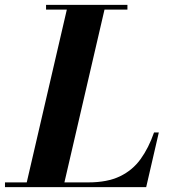

<svg xmlns="http://www.w3.org/2000/svg" viewBox="-68 -770 703 790"><path d="M37.5 0 211.5 -750H366.5L192.5 0ZM-47.5 0V-19.5H295Q373.5 -19.5 425.5 -44.5Q477.5 -69.5 510.6 -115.5Q543.8 -161.5 565.8 -225H585.5L533.5 0ZM121.5 -730.5V-750H456.3V-730.5Z"/></svg>

Font: Bodoni Moda
Style: Italic
Weight: 400
Italic angle: -13°
Designer: Owen Earl
Foundry: indestructible type
Version: Version 2.005